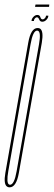

<svg xmlns="http://www.w3.org/2000/svg" viewBox="-47 -798 231 822"><path d="M-6 4Q-12 4 -16.5 1Q-32.5 -9 -24 -58Q-13.5 -120 25 -337Q63 -553 74 -615.5Q85 -678 114 -678Q120 -678 124.5 -675.5Q140.5 -665 132 -615Q121 -552 83 -337Q44.5 -120 33.8 -58Q23 4 -6 4ZM-4 -7Q14 -7 24.2 -65Q34.5 -123 72 -337Q109.5 -550 120 -608.5Q129 -660 116 -666Q114 -667 112 -667Q94 -667 83.8 -608.5Q73.5 -550 36 -337Q-1.5 -123 -11.5 -65Q-20.5 -14 -8 -8Q-6 -7 -4 -7ZM134 -705Q124.5 -705 120.8 -714.5Q117 -724 111 -724Q106.5 -724 102.2 -719Q98 -714 98 -708H88Q88 -717 95.8 -725.5Q103.5 -734 113 -734Q123 -734 125.8 -724.5Q128.5 -715 136 -715Q140.5 -715 145.2 -720Q150 -725 150 -731H160Q160 -722 152 -713.5Q144 -705 134 -705ZM103 -768.5 105 -778.5H164L163 -768.5Z"/></svg>

Font: Anybody UltraCondensed Thin
Style: Italic
Weight: 100
Width: 1
Italic angle: -10°
Designer: Tyler Finck
Foundry: Etcetera Type Company
Version: Version 1.010; ttfautohint (v1.8.3) -l 8 -r 50 -G 200 -x 14 